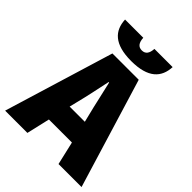

<svg xmlns="http://www.w3.org/2000/svg" viewBox="-245 -954 1073 1073"><g transform="rotate(45 292.0 -417.0)"><path d="M240 -316C256 -378 272 -456 286 -522H290C306 -457 322 -378 338 -316L349 -271H229ZM-10 0H166L198 -138H380L412 0H594L396 -650H188ZM292 -694C426 -694 476 -750 480 -834H336C334 -797 320 -778 292 -778C264 -778 250 -797 248 -834H104C108 -750 158 -694 292 -694Z"/></g></svg>

Font: Giro Sans Black
Style: Regular
Weight: 900
Designer: Paul D. Hunt
Foundry: Adobe Systems Incorporated
Version: Version 1.000;PS 1.0;hotconv 1.0.88;makeotf.lib2.5.647800